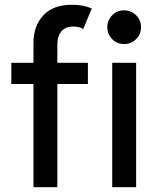

<svg xmlns="http://www.w3.org/2000/svg" viewBox="-20 -781 654 801"><path d="M27.3 -430.7V-519H346.7V-430.7ZM119.6 0V-602.1Q119.6 -672.4 160.6 -716.8Q201.7 -761.2 280.8 -761.2Q306.2 -761.2 326.4 -757.1Q346.7 -752.9 362.8 -745.6L327.1 -659.7Q318.4 -666 306.9 -668.2Q295.4 -670.4 284.2 -670.4Q253.9 -670.4 236.6 -650.6Q219.2 -630.9 219.2 -593.8V0ZM448.2 0V-519H547.9V0ZM498 -597.2Q468.3 -597.2 448 -617.7Q427.7 -638.2 427.7 -667.5Q427.7 -696.8 448 -717.3Q468.3 -737.8 498 -737.8Q527.3 -737.8 547.9 -717.3Q568.4 -696.8 568.4 -667.5Q568.4 -638.2 547.9 -617.7Q527.3 -597.2 498 -597.2Z"/></svg>

Font: Reddit Sans Medium
Style: Regular
Weight: 500
Designer: Stephen Hutchings
Foundry: Reddit
Version: Version 1.014